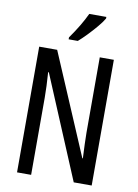

<svg xmlns="http://www.w3.org/2000/svg" viewBox="-101 -1008 770 1074"><g transform="rotate(10 284.5 -471.5)"><path d="M497 0H395L151 -582H147Q153 -500 153 -438V0H73V-714H175L419 -141H422Q420 -185 418.5 -221.5Q417 -258 417 -286V-714H497ZM414 -934Q402 -913 378 -884.5Q354 -856 327.5 -828.5Q301 -801 280 -783H228V-794Q286 -876 317 -943H414Z"/></g></svg>

Font: Noto Sans Malayalam ExtraCondensed
Style: Regular
Weight: 400
Width: 2
Designer: Jelle Bosma - Monotype Design Team
Foundry: Monotype Imaging Inc.
Version: Version 2.104; ttfautohint (v1.8.4.7-5d5b)